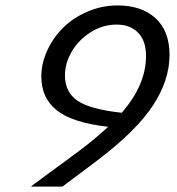

<svg xmlns="http://www.w3.org/2000/svg" viewBox="-20 -689 654 710"><path d="M266.1 -126Q325.2 -169.4 379.9 -220.2Q248.5 -234.9 190.7 -280.5Q132.8 -326.2 132.8 -405.8Q132.8 -454.6 154.8 -502.4Q176.8 -550.3 213.9 -586.9Q251 -623.5 304 -646.2Q356.9 -668.9 415 -668.9Q503.4 -668.9 555.2 -621.6Q606.9 -574.2 606.9 -485.8Q606.9 -392.6 545.7 -299.1Q484.4 -205.6 341.8 -97.2L210.9 1H96.2V-1ZM220.2 -410.2Q220.2 -348.1 266.8 -316.4Q313.5 -284.7 430.2 -272Q520 -375.5 520 -481.9Q520 -538.1 490.7 -568.1Q461.4 -598.1 411.1 -598.1Q359.9 -598.1 314.9 -569.6Q270 -541 245.1 -497.8Q220.2 -454.6 220.2 -410.2Z"/></svg>

Font: IntelOne Mono
Style: Italic
Weight: 400
Italic angle: -16°
Designer: Fred Shallcrass
Foundry: Frere-Jones Type LLC
Version: Version 1.200;hotconv 1.1.0;makeotfexe 2.6.0;FJTRelease1.2